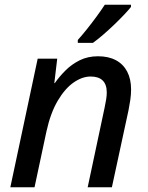

<svg xmlns="http://www.w3.org/2000/svg" viewBox="-20 -786 623 806"><path d="M23.4 0 138.2 -539.6H220.2L208 -437H210Q229 -464.4 254.9 -490.2Q280.8 -516.1 314.7 -533Q348.6 -549.8 391.6 -549.8Q435.5 -549.8 466.6 -533.2Q497.6 -516.6 513.9 -485.4Q530.3 -454.1 530.3 -410.2Q530.3 -388.7 526.9 -365.7Q523.4 -342.8 519.5 -323.2L449.7 0H348.1L418.9 -333Q423.3 -354 425.8 -369.4Q428.2 -384.8 428.2 -397.9Q428.2 -431.2 411.1 -448Q394 -464.8 360.4 -464.8Q325.2 -464.8 288.8 -439.5Q252.4 -414.1 222.2 -362.8Q191.9 -311.5 174.8 -233.4L125 0ZM306.6 -606V-618.2Q324.2 -637.7 344.7 -663.3Q365.2 -689 385.3 -716.3Q405.3 -743.7 419.9 -766.1H529.8V-756.8Q519 -743.2 500.2 -723.4Q481.4 -703.6 458.5 -681.6Q435.5 -659.7 412.6 -639.9Q389.6 -620.1 370.1 -606Z"/></svg>

Font: Open Sans Medium
Style: Italic
Weight: 500
Italic angle: -12°
Designer: Monotype Design Team
Foundry: Monotype Imaging Inc.
Version: Version 3.000